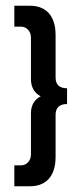

<svg xmlns="http://www.w3.org/2000/svg" viewBox="-20 -504 283 670"><path d="M214 -196C189 -196 174 -207 174 -233V-383C174 -429 156 -484 84 -484H30V-411H53C73 -411 88 -395 88 -373V-228C88 -196 103 -178 122 -168C103 -158 88 -140 88 -109V35C88 57 73 73 53 73H30V146H84C156 146 174 91 174 45V-104C174 -129 189 -141 214 -141Z"/></svg>

Font: Hussar Tani
Style: Bold
Weight: 700
Foundry: Cannot Into Space Fonts
Version: Version 0.92